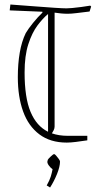

<svg xmlns="http://www.w3.org/2000/svg" viewBox="-20 -622 431 851"><path d="M384 -593 377 -571Q343 -567 319.5 -564Q296 -561 280 -561Q265 -561 250 -562.5Q235 -564 222 -566V-61Q222 -53 218 -45Q214 -37 210 -31Q241 -20 281 -20H367V0Q340 4 316.5 7Q293 10 276 10Q203 10 154.5 -26.5Q106 -63 82.5 -128Q59 -193 59 -280Q59 -339 67.5 -388.5Q76 -438 94 -475Q105 -494 126.5 -520.5Q148 -547 168 -566V-570L23 -576L26 -602Q81 -598 132 -594Q183 -590 221.5 -587.5Q260 -585 275 -585Q283 -585 300.5 -586.5Q318 -588 340 -591Q362 -594 380 -597ZM89 -301Q89 -189 115.5 -126Q142 -63 193 -38V-560Q170 -541 146 -509Q122 -477 105.5 -426Q89 -375 89 -301ZM202 209 187 200Q200 177 205 160.5Q210 144 213 128Q204 122 196.5 111.5Q189 101 190 94L192 86Q193 83 204.5 72Q216 61 220 61Q223 61 229 68Q235 75 240.5 82.5Q246 90 246 94Q246 116 233 148.5Q220 181 202 209Z"/></svg>

Font: Grenze Gotisch Thin
Style: Regular
Weight: 100
Designer: Renata Polastri
Foundry: Omnibus-Type
Version: Version 1.001